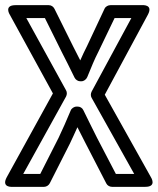

<svg xmlns="http://www.w3.org/2000/svg" viewBox="-35 -699 611 744"><path d="M55 -25 221 -325C225 -333 225 -342 221 -349L67 -629H139L204 -498C220 -468 234 -438 254 -398C258 -390 267 -384 276 -384H280C290 -384 299 -391 303 -400C319 -439 331 -469 346 -498L409 -629H474L320 -344C316 -336 316 -327 320 -320L485 -25H414L341 -165C324 -198 308 -232 288 -272C284 -281 275 -286 266 -286H262C252 -286 242 -279 239 -271C222 -231 208 -198 192 -165L121 -25ZM-9 -12C-31 29 13 25 13 25H136C145 25 154 19 158 11L236 -143C246 -165 255 -183 265 -206C276 -184 286 -164 297 -143L377 12C381 20 390 25 399 25H528C574 25 550 -12 550 -12L371 -332L538 -642C560 -683 516 -679 516 -679H393C384 -679 374 -674 370 -665L302 -520C293 -502 285 -486 276 -465C267 -483 258 -501 248 -520L176 -665C172 -673 164 -679 154 -679H25C-21 -679 3 -642 3 -642L170 -337Z"/></svg>

Font: Falling Sky
Style: Ou
Weight: 400
Designer: Paul D. Hunt
Foundry: Adobe Systems Incorporated
Version: Version 1.02